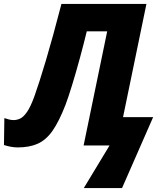

<svg xmlns="http://www.w3.org/2000/svg" viewBox="-58 -734 824 969"><path d="M365 215 495 0H364L483 -576H380Q364 -510 344.5 -438.5Q325 -367 306 -305Q287 -243 273 -206Q240 -121 207.5 -74.5Q175 -28 133 -9Q91 10 32 10Q13 10 -4.5 6.5Q-22 3 -38 -2L-36 -138Q-23 -134 -12.5 -131Q-2 -128 11 -128Q27 -128 43.5 -135.5Q60 -143 78 -168.5Q96 -194 116 -249Q139 -313 173.5 -428.5Q208 -544 252 -714H681L563 -143H715L558 215Z"/></svg>

Font: Noto Sans Disp ExtBd
Style: Italic
Weight: 800
Italic angle: -12°
Designer: Monotype Design Team
Foundry: Monotype Imaging Inc.
Version: Version 2.000;GOOG;noto-source:20170915:90ef993387c0